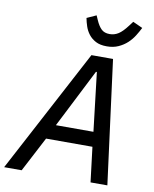

<svg xmlns="http://www.w3.org/2000/svg" viewBox="-127 -994 854 1068"><g transform="rotate(10 300.0 -460.5)"><path d="M459 0 435 -197H173L70 0H-29L341 -698H463L554 0ZM387 -611H382L214 -280H426ZM416 -761Q378 -761 353.5 -774Q329 -787 313.5 -807Q298 -827 290 -851Q282 -875 278 -897L331 -921L342 -896Q356 -864 373 -847.5Q390 -831 420 -831Q447 -831 469.5 -845.5Q492 -860 519 -896L538 -921L593 -896Q582 -874 567 -850Q552 -826 531 -806.5Q510 -787 481.5 -774Q453 -761 416 -761Z"/></g></svg>

Font: IBM Plex Sans Text
Style: Italic
Weight: 450
Italic angle: -11°
Designer: Mike Abbink, Paul van der Laan, Pieter van Rosmalen
Foundry: Bold Monday
Version: Version 3.005